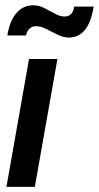

<svg xmlns="http://www.w3.org/2000/svg" viewBox="-20 -724 383 744"><path d="M5 0 92.5 -495.5H202.5L115 0ZM246.5 -578.5Q226 -578.5 203.5 -589.5Q181 -600.5 159.5 -611.5Q138 -622.5 120 -622.5Q104.5 -622.5 94.2 -612.8Q84 -603 81 -586.5H8.5Q17.5 -643 43.5 -673.2Q69.5 -703.5 108.5 -703.5Q131 -703.5 152.2 -692.5Q173.5 -681.5 193.2 -670.8Q213 -660 231 -660Q245 -660 254.8 -669Q264.5 -678 267.5 -698.5H343Q332.5 -635.5 308.2 -607Q284 -578.5 246.5 -578.5Z"/></svg>

Font: Cabin SemiCondensedSemiBold
Style: Italic
Weight: 600
Width: 4
Italic angle: -10°
Designer: Pablo Impallari
Foundry: Pablo Impallari. http://www.impallari.com Igino Marini. http://www.ikern.com
Version: Version 3.001